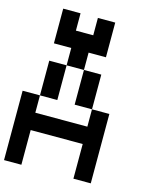

<svg xmlns="http://www.w3.org/2000/svg" viewBox="-143 -1094 952 1188"><g transform="rotate(15 333.5 -500.0)"><path d="M111.1 -222.2V0H0V-444.4H111.1V-333.3H444.4V-444.4H555.6V0H444.4V-222.2ZM333.3 -777.8V-666.7H222.2V-777.8H111.1V-1000H222.2V-888.9H333.3V-1000H444.4V-777.8ZM222.2 -444.4H111.1V-666.7H222.2ZM444.4 -444.4H333.3V-666.7H444.4Z"/></g></svg>

Font: Pixeloid Sans
Style: Regular
Weight: 400
Designer: GGBotNet
Foundry: GGBotNet
Version: 0.5